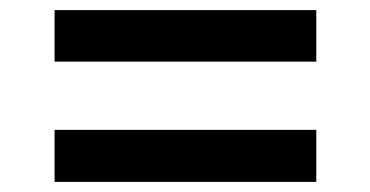

<svg xmlns="http://www.w3.org/2000/svg" viewBox="-20 -510 732 380"><path d="M88 -490H606V-388H88ZM88 -253H606V-150H88Z"/></svg>

Font: 카카오 큰글씨 ExtraBold
Style: Regular
Weight: 800
Designer: Park Young-rak; Lee Sang-min; Kim Jung-jin; Min Bon; Park Min-gyu;
Foundry: Kakao Corporation
Version: Version 2.003